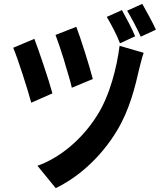

<svg xmlns="http://www.w3.org/2000/svg" viewBox="-20 -889 840 989"><path d="M783 -736C768 -771 733 -833 713 -869L635 -834C656 -798 688 -740 705 -700L783 -736ZM676 -702C662 -738 628 -801 608 -837L530 -802C552 -765 582 -709 598 -666L676 -702ZM458 -482C442 -546 393 -700 373 -751L266 -709C277 -680 294 -631 309 -582L312 -571C313 -569 313 -567 314 -565L317 -554C331 -509 344 -465 350 -437L458 -482ZM250 -408C232 -476 181 -626 157 -689L48 -643C71 -590 124 -424 141 -360L250 -408ZM582 -215C648 -324 676 -442 698 -538C704 -560 711 -592 720 -617L596 -653C582 -543 546 -397 480 -294C399 -165 283 -74 173 -35L267 80C380 26 498 -76 582 -215Z"/></svg>

Font: Glow Sans TC Compressed
Style: Bold
Weight: 700
Width: 2
Designer: Ryoko NISHIZUKA (kana, bopomofo & ideographs); Paul D. Hunt (Latin, Greek & Cyrillic); Sandoll Communications, Soo-young
Version: Version 0.93